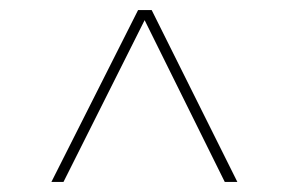

<svg xmlns="http://www.w3.org/2000/svg" viewBox="-20 -760 570 381"><path d="M281 -740 451 -399H426L267 -720L106 -399H82L254 -740Z"/></svg>

Font: Nacelle Thin
Style: Regular
Weight: 100
Designer: Sora Sagano
Foundry: Sora Sagano
Version: Version 1.000;FEAKit 1.0